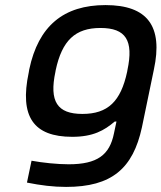

<svg xmlns="http://www.w3.org/2000/svg" viewBox="-20 -529 635 755"><path d="M95 -256 93 -244C56 -70 112 9 264 9C346 9 390 -16 431 -51H438L428 -4C411 80 363 117 250 117C205 117 148 111 104 103L86 189C141 200 189 206 240 206C420 206 503 133 538 -28L585 -255C622 -426 560 -509 395 -509C230 -509 131 -427 95 -256ZM198 -247 199 -253C224 -370 276 -419 375 -419C475 -419 506 -370 481 -253L480 -247C455 -130 404 -81 304 -81C205 -81 173 -130 198 -247Z"/></svg>

Font: LT Wave Text Medium Italic
Style: Regular
Weight: 500
Designer: Daniel Lyons
Version: Version 2.5 (Glyphs App)